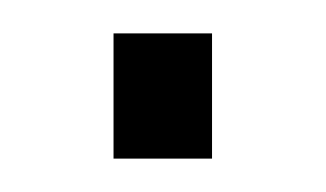

<svg xmlns="http://www.w3.org/2000/svg" viewBox="-20 -357 195 115"><path d="M48 -262V-337H107V-262Z"/></svg>

Font: Saira ExtraCondensed Light
Style: Regular
Weight: 300
Width: 2
Designer: Hector Gatti with collaboration of the Omnibus-Type team
Foundry: Omnibus-Type
Version: Version 1.101